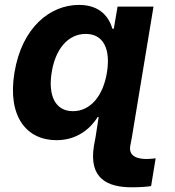

<svg xmlns="http://www.w3.org/2000/svg" viewBox="-20 -573 725 797"><path d="M527.7 204.5C560.7 204.5 589.5 202.1 607.2 199.6L626.1 84.2C614 85.6 601.6 87 588.8 87C550.4 87 513.8 76 520.6 33.4L527.7 -4.6L617.2 -545.5H468L452.4 -453.8H446.7C433.2 -498.2 399.1 -552.6 307.9 -552.6C188.2 -552.6 71 -459.5 40.1 -272C9.9 -89.5 90.2 8.9 214.5 8.9C302.6 8.9 357.2 -41.9 385.7 -87.4H389.6L376.8 -4.6L369.7 33.4C348.7 167.3 424 204.5 527.7 204.5ZM194.6 -272.7C209.5 -367.2 260.7 -432.2 335.9 -432.2C409.1 -432.2 439.6 -370 424 -272.7C408.4 -175.4 355.8 -111.5 283 -111.5C208.5 -111.5 179 -177.6 194.6 -272.7Z"/></svg>

Font: Magic Ui Pro
Style: Bold Italic
Weight: 700
Italic angle: -9.39999°
Designer: Stefan Endress, Andreas Faust
Version: Version 1.000;FEAKit 1.0